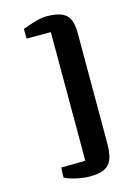

<svg xmlns="http://www.w3.org/2000/svg" viewBox="-144 -959 833 1149"><g transform="rotate(-15 273.0 -384.5)"><path d="M263 -783H113L112 -843Q161 -861 196.5 -871Q232 -881 264 -881Q346 -881 381.5 -850Q417 -819 417 -738V-54Q417 10 403 45.5Q389 81 356 96.5Q323 112 263 112Q229 112 183 102Q137 92 111 77L113 16L263 14Z"/></g></svg>

Font: Martel Heavy
Style: Regular
Weight: 900
Designer: Dan Reynolds
Foundry: Dan Reynolds
Version: Version 1.001; ttfautohint (v1.1) -l 5 -r 5 -G 72 -x 0 -D la